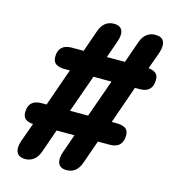

<svg xmlns="http://www.w3.org/2000/svg" viewBox="-108 -804 816 903"><g transform="rotate(15 300.0 -352.5)"><path d="M97 9Q65 9 55 -12Q45 -33 57 -68L90 -160Q67 -161 53.5 -171Q40 -181 40 -204Q40 -265 104 -265H128L192 -448H167Q140 -448 124.5 -458Q109 -468 109 -494Q109 -522 125 -538Q141 -554 173 -554H231L268 -660Q278 -688 295.5 -701Q313 -714 336 -714Q367 -714 376.5 -693.5Q386 -673 373 -637L344 -554H432L469 -660Q479 -688 497 -701Q515 -714 538 -714Q570 -714 579.5 -693.5Q589 -673 577 -637L547 -554Q569 -552 582 -542Q595 -532 595 -510Q595 -480 579.5 -464Q564 -448 532 -448H509L445 -265H469Q495 -265 511 -255.5Q527 -246 527 -221Q527 -192 511.5 -175.5Q496 -159 463 -159H406L366 -45Q347 9 298 9Q267 9 257.5 -12Q248 -33 260 -68L292 -159H205L165 -45Q155 -17 137 -4Q119 9 97 9ZM242 -265H330L395 -448H307Z"/></g></svg>

Font: Nunito Black
Style: Italic
Weight: 900
Italic angle: -9°
Designer: Vernon Adams
Foundry: Vernon Adams
Version: Version 3.601; ttfautohint (v1.8.2.53-6de2)